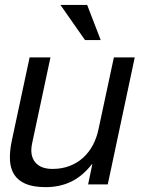

<svg xmlns="http://www.w3.org/2000/svg" viewBox="-20 -751 596 782"><path d="M338.9 0 356 -82H354Q316.4 -33.7 270 -11.2Q223.6 11.2 166.5 11.2Q115.2 11.2 84 -2.4Q52.7 -16.1 37.4 -40.8Q22 -65.4 20.5 -100.1Q19 -134.8 27.8 -176.8L100.6 -517.1H185.5L110.8 -167Q100.6 -118.7 122.8 -90.8Q145 -63 193.8 -63Q232.4 -63 263.9 -75.2Q295.4 -87.4 319.1 -109.1Q342.8 -130.9 358.4 -160.4Q374 -189.9 381.3 -225.1L443.8 -517.1H528.8L418.9 0ZM335 -731 390.1 -587.9H326.2L226.1 -731Z"/></svg>

Font: XB Khoramshahr
Style: Italic
Weight: 400
Italic angle: -12°
Designer: Behnam
Foundry: Irmug
Version: Version 8.005 2009